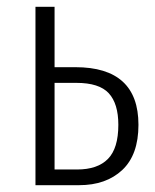

<svg xmlns="http://www.w3.org/2000/svg" viewBox="-20 -543 454 563"><path d="M386 -177Q386 -89 338.5 -44.5Q291 0 212 0H84V-523H140V-346H201Q386 -346 386 -177ZM327 -177Q327 -239 299 -269.5Q271 -300 204 -300H140V-46H206Q266 -46 296.5 -77Q327 -108 327 -177Z"/></svg>

Font: Fira Sans Extra Condensed Light
Style: Regular
Weight: 300
Width: 1
Designer: Carrois Corporate & Edenspiekermann AG
Foundry: Carrois Corporate GbR & Edenspiekermann AG
Version: Version 4.203